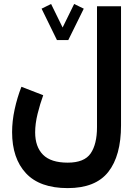

<svg xmlns="http://www.w3.org/2000/svg" viewBox="-20 -714 703 976"><path d="M269.5 -510.3 191.4 -669.9 239.7 -693.8 298.3 -574.2 356.9 -693.8 405.8 -669.9 327.1 -510.3ZM595.2 -76.7Q595.2 77.6 530.5 159.9Q465.8 242.2 324.2 242.2Q182.1 242.2 111.8 166.5Q41.5 90.8 41.5 -42.5Q41.5 -98.1 54.4 -158Q67.4 -217.8 88.9 -272.9L199.7 -230Q183.6 -186 171.1 -135.5Q158.7 -85 158.7 -41.5Q158.7 32.2 198.7 72.5Q238.8 112.8 324.2 112.8Q408.7 112.8 440.9 65.7Q473.1 18.6 473.1 -67.9V-682.1H595.2Z"/></svg>

Font: Vazirmatn RD FD
Style: Bold
Weight: 700
Designer: Saber Rastikerdar
Foundry: Saber Rastikerdar
Version: Version 33.003